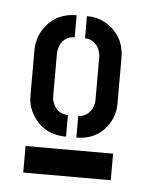

<svg xmlns="http://www.w3.org/2000/svg" viewBox="-35 -736 301 389"><g transform="rotate(5 115.0 -541.5)"><path d="M26 -378V-432H204V-378ZM106 -458Q89 -458 74.5 -463.5Q60 -469 49.5 -480Q39 -491 33 -504.5Q27 -518 27 -533V-627Q27 -643 32.5 -656.5Q38 -670 48 -681Q58 -692 72.5 -698.5Q87 -705 106 -705V-660Q95 -660 88 -655Q81 -650 77 -641.5Q73 -633 73 -623V-537Q73 -529 77 -520.5Q81 -512 88.5 -507Q96 -502 106 -502ZM127 -458V-502Q136 -502 143.5 -507Q151 -512 155 -520Q159 -528 159 -537V-623Q159 -633 155 -641.5Q151 -650 143.5 -655Q136 -660 127 -660V-705Q145 -705 159 -698.5Q173 -692 183.5 -681Q194 -670 199 -656.5Q204 -643 204 -627V-533Q204 -518 198.5 -504.5Q193 -491 182.5 -480Q172 -469 158 -463.5Q144 -458 127 -458Z"/></g></svg>

Font: Stick No Bills SemiBold
Style: Regular
Weight: 600
Designer: Kosala Senevirathne, Siva Puranthara, Lasantha Premarathna, Tharique Azeez
Foundry: mooniak
Version: Version 2.000